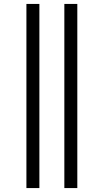

<svg xmlns="http://www.w3.org/2000/svg" viewBox="-20 -762 527 976"><path d="M114.3 194V-742H180.2V194ZM307.1 194V-742H373V194Z"/></svg>

Font: Montserrat Thin
Style: Regular
Weight: 100
Designer: Julieta Ulanovsky
Foundry: Julieta Ulanovsky
Version: Version 9.000